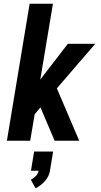

<svg xmlns="http://www.w3.org/2000/svg" viewBox="-20 -755 540 1030"><path d="M17 0 139 -735H264L196 -328L344 -520H491L285 -281L405 0H273L197 -179L166 -142L142 0ZM171 255 145 209Q160 202 172.5 189Q185 176 187 161H146L163 58H265L248 161Q246 175 239 189.5Q232 204 221.5 216Q211 228 198 238Q185 248 171 255Z"/></svg>

Font: Iosevka SS04 Extrabold
Style: Italic
Weight: 800
Italic angle: -9°
Monospace: yes
Designer: Belleve Invis
Foundry: Belleve Invis
Version: Version 19.0.0; ttfautohint (v1.8.4)